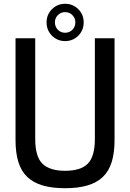

<svg xmlns="http://www.w3.org/2000/svg" viewBox="-20 -982 687 1014"><path d="M324 12Q255 12 205.5 -2.5Q156 -17 124 -47.5Q92 -78 77 -126.5Q62 -175 62 -243V-780H166V-248Q166 -155 204 -117.5Q242 -80 324 -80Q406 -80 443.5 -117.5Q481 -155 481 -248V-780H585V-243Q585 -175 570 -126.5Q555 -78 523 -47.5Q491 -17 441.5 -2.5Q392 12 324 12ZM226 -864Q226 -905 254.5 -933.5Q283 -962 324 -962Q365 -962 393.5 -933.5Q422 -905 422 -864Q422 -822 393.5 -793.5Q365 -765 324 -765Q283 -765 254.5 -793.5Q226 -822 226 -864ZM270 -864Q270 -841 285.5 -825Q301 -809 324 -809Q347 -809 362.5 -825Q378 -841 378 -864Q378 -886 362.5 -902Q347 -918 324 -918Q301 -918 285.5 -902Q270 -886 270 -864Z"/></svg>

Font: Cooper Hewitt
Style: Regular
Weight: 707
Designer: Village Type and Design LLC
Foundry: Cooper Hewitt Smithsonian Design Museum
Version: 1.000